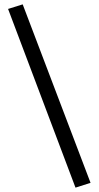

<svg xmlns="http://www.w3.org/2000/svg" viewBox="-20 -793 452 880"><path d="M17 -752 84 -773 395 45 326 67Z"/></svg>

Font: Andada Pro Medium
Style: Regular
Weight: 500
Designer: Carolina Giovagnoli
Foundry: Huerta Tipografica
Version: Version 3.005; ttfautohint (v1.8.4)